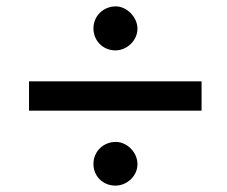

<svg xmlns="http://www.w3.org/2000/svg" viewBox="-20 -560 713 602"><path d="M612 -213V-305H71V-213ZM342 -402C378 -402 411 -433 411 -470C411 -506 378 -540 343 -540C304 -540 273 -510 273 -471C273 -432 303 -402 342 -402ZM342 22C378 22 411 -8 411 -45C411 -83 378 -115 343 -115C304 -115 273 -85 273 -46C273 -7 303 22 342 22Z"/></svg>

Font: STIX Two Text
Style: Bold Italic
Weight: 700
Italic angle: -12°
Designer: Ross Mills, John Hudson & Paul Hanslow, Tiro Typeworks Ltd; with prior portions MicroPress Inc. and Coen Hoffman, Elsevi
Foundry: Tiro Typeworks Ltd
Version: Version 2.13 b171